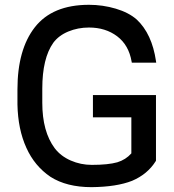

<svg xmlns="http://www.w3.org/2000/svg" viewBox="-20 -770 727 800"><path d="M629.9 -100.6 628.9 -98.6Q594.7 -43.9 530.3 -16.6Q465.8 8.8 361.3 9.8Q257.8 9.8 190.4 -33.2Q124 -78.1 89.8 -154.3Q54.7 -231.4 52.7 -335V-397.5Q52.7 -563.5 125 -656.2Q198.2 -750 350.6 -750Q408.2 -750 462.4 -733.9Q516.6 -717.8 549.8 -688.5Q613.3 -628.9 629.9 -515.6L630.9 -508.8H529.3L528.3 -513.7Q516.6 -582 468.3 -618.7Q419.9 -655.3 350.6 -655.3Q304.7 -655.3 264.6 -638.7Q224.6 -622.1 202.1 -591.8Q156.2 -527.3 156.2 -400.4V-341.8Q156.2 -221.7 208 -152.3Q233.4 -119.1 274.9 -101.1Q316.4 -83 362.3 -83Q430.7 -83 468.8 -93.8Q503.9 -104.5 527.3 -130.9V-281.2H367.2V-374H629.9Z"/></svg>

Font: RobotoJAA
Style: Medium
Weight: 500
Version: Version 2.05; 2016-11-05